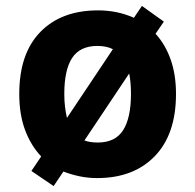

<svg xmlns="http://www.w3.org/2000/svg" viewBox="-20 -591 659 648"><path d="M574 -274Q574 -138 502.5 -64Q431 10 308 10Q277 10 248.5 4Q220 -2 194 -12L161 37L86 -14L119 -63Q84 -100 64.5 -152.5Q45 -205 45 -274Q45 -410 116 -483Q187 -556 311 -556Q376 -556 432 -531L459 -571L533 -518L505 -477Q538 -441 556 -390Q574 -339 574 -274ZM197 -274Q197 -250 199.5 -230Q202 -210 206 -193L361 -425Q339 -436 309 -436Q250 -436 223.5 -395.5Q197 -355 197 -274ZM422 -274Q422 -313 416 -343L265 -117Q283 -110 310 -110Q369 -110 395.5 -151.5Q422 -193 422 -274Z"/></svg>

Font: Noto Sans Balinese
Style: Regular
Weight: 400
Designer: Aditya Bayu, David Williams
Foundry: David Williams
Version: Version 2.003